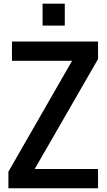

<svg xmlns="http://www.w3.org/2000/svg" viewBox="-20 -1006 574 1026"><path d="M503.9 -690.4 165.5 -103H503.9V0H24.9V-88.4L365.2 -681.2H43.9V-784.2H503.9ZM207.5 -986.3H326.2V-869.1H207.5Z"/></svg>

Font: Decalotype Medium
Style: Regular
Weight: 500
Designer: Alfredo Marco Pradil
Foundry: Alfredo Marco Pradil
Version: Version 1.0